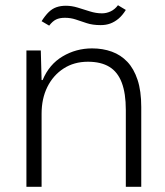

<svg xmlns="http://www.w3.org/2000/svg" viewBox="-20 -714 631 734"><path d="M81 0V-521H136L139 -408H143Q168 -468 219.5 -498.5Q271 -529 332 -529Q373 -529 407.5 -516.5Q442 -504 467 -477.5Q492 -451 506 -408.5Q520 -366 520 -305V0H461V-294Q461 -357 445.5 -398Q430 -439 398 -458.5Q366 -478 316 -478Q263 -478 223 -452Q183 -426 161 -381.5Q139 -337 139 -279V0ZM365 -618Q334 -618 311.5 -625.5Q289 -633 269.5 -639.5Q250 -646 228 -646Q208 -646 194.5 -639.5Q181 -633 168 -616L139 -633Q153 -655 166.5 -668Q180 -681 196 -686.5Q212 -692 232 -692Q254 -692 277 -685Q300 -678 323.5 -670.5Q347 -663 370 -663Q387 -663 403 -670.5Q419 -678 431 -694L461 -676Q448 -655 433 -642.5Q418 -630 401.5 -624Q385 -618 365 -618Z"/></svg>

Font: Mona Sans ExtraLight Light
Style: Regular
Weight: 300
Version: Version 2.000